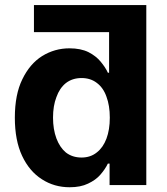

<svg xmlns="http://www.w3.org/2000/svg" viewBox="-20 -748 676 776"><path d="M117.2 -727.5Q209 -727.5 483.4 -727.5Q483.4 -700.2 483.4 -618.2Q391.6 -618.2 117.2 -618.2Q117.2 -645.5 117.2 -727.5ZM571.3 0Q534.2 0 422.9 0Q422.9 -21.5 422.9 -86.9Q420.9 -86.9 416 -86.9Q405.3 -64.5 385.7 -42Q367.2 -20.5 335.9 -5.9Q305.7 8.8 261.7 8.8Q199.2 8.8 149.4 -23.4Q98.6 -55.7 69.3 -118.2Q40 -180.7 40 -272.5Q40 -366.2 70.3 -427.7Q100.6 -490.2 150.4 -521.5Q201.2 -552.7 260.7 -552.7Q306.6 -552.7 337.9 -537.1Q368.2 -521.5 386.7 -499Q406.2 -475.6 416 -454.1Q418 -454.1 420.9 -454.1Q420.9 -522.5 420.9 -727.5Q459 -727.5 571.3 -727.5Q571.3 -545.9 571.3 0ZM423.8 -272.5Q423.8 -321.3 410.2 -357.4Q397.5 -393.6 371.1 -413.1Q345.7 -432.6 309.6 -432.6Q272.5 -432.6 246.1 -412.1Q220.7 -391.6 208 -355.5Q194.3 -320.3 194.3 -272.5Q194.3 -225.6 208 -188.5Q221.7 -152.3 246.1 -131.8Q272.5 -111.3 309.6 -111.3Q345.7 -111.3 371.1 -131.8Q396.5 -151.4 410.2 -187.5Q423.8 -223.6 423.8 -272.5Z"/></svg>

Font: DeepSea
Style: Bold
Weight: 700
Designer: Stem
Version: Version 3.019;git-0a5106e0b